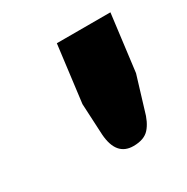

<svg xmlns="http://www.w3.org/2000/svg" viewBox="-80 -799 408 419"><g transform="rotate(-30 123.5 -590.0)"><path d="M145 -451Q102 -451 98 -507L94 -586L112 -729H247L229 -586L205 -507Q198 -480 185 -465.5Q172 -451 145 -451Z"/></g></svg>

Font: Aleo Black
Style: Italic
Weight: 900
Italic angle: -7°
Designer: Alessio Laiso
Foundry: Alessio Laiso
Version: Version 2.001;gftools[0.9.29]